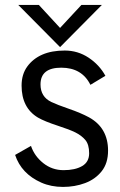

<svg xmlns="http://www.w3.org/2000/svg" viewBox="-20 -726 474 756"><path d="M228 10Q181 10 142.5 -7Q64 -42 39.5 -116L102 -151.5Q115.5 -111.5 150.2 -83.8Q185 -56 230.5 -56Q275.5 -56 303.2 -72Q331 -88 331 -122.5Q331 -157 316 -174.8Q301 -192.5 277.5 -204.2Q254 -216 207.5 -231Q155.5 -248 129.5 -263Q65 -301.5 65 -389Q65 -433.5 87.5 -464.2Q110 -495 146.8 -511Q183.5 -527 235 -527Q286.5 -527 329 -498.8Q371.5 -470.5 395 -427.5L336 -392Q302.5 -459.5 221 -459.5Q139.5 -459.5 139.5 -393.5Q139.5 -345 182 -324.5Q205 -313.5 251.5 -297.5Q298 -281.5 330.5 -264Q405.5 -222.5 405.5 -133Q405.5 -83 380.2 -51.5Q355 -20 314.8 -5Q274.5 10 228 10ZM216.5 -540.5 52 -706.5H133L216.5 -616L300.5 -706.5H381Z"/></svg>

Font: Acari Sans
Style: Regular
Weight: 400
Designer: Alfredo Marco Pradil and Stefan Peev (font) & Cristiano Sobral (main changes)
Foundry: Alfredo Marco Pradil and Stefan Peev (font) & Cristiano Sobral (main changes)
Version: Version 1.063; ttfautohint (v1.8.3)